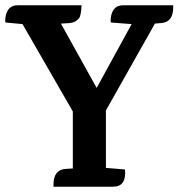

<svg xmlns="http://www.w3.org/2000/svg" viewBox="-20 -705 675 725"><path d="M444 -685H634Q634 -685 634 -677Q634 -622 590 -618L565 -616L380 -288V-71H381L452 -65Q458 0 407 0H182V-8Q182 -63 226 -67L255 -69V-284L65 -614L1 -620Q-2 -626 2 -647Q11 -685 46 -685H288Q286 -646 279 -637Q266 -620 244 -618L212 -616H210L345 -373L477 -614L399 -620Q396 -626 400 -647Q409 -685 444 -685Z"/></svg>

Font: Karma
Style: Bold
Weight: 700
Designer: Joana Correia
Foundry: Indian Type Foundry
Version: Version 1.202;PS 1.0;hotconv 1.0.78;makeotf.lib2.5.61930; tt